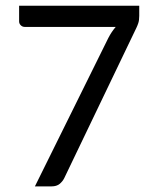

<svg xmlns="http://www.w3.org/2000/svg" viewBox="-20 -662 547 682"><path d="M47.9 0ZM474.6 -641.6V-605.5Q474.6 -589.8 471.2 -579.8Q467.8 -569.8 464.4 -563L208 -28.8Q202.1 -17.1 191.4 -8.5Q180.7 0 163.6 0H104L364.7 -526.9Q376.5 -549.8 391.1 -566.4H67.9Q59.6 -566.4 53.7 -572.3Q47.9 -578.1 47.9 -585.9V-641.6Z"/></svg>

Font: Carlito
Style: Regular
Weight: 400
Designer: Lukasz Dziedzic
Foundry: tyPoland Lukasz Dziedzic
Version: Version 1.104